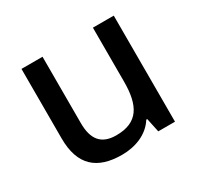

<svg xmlns="http://www.w3.org/2000/svg" viewBox="-122 -687 875 845"><g transform="rotate(-30 315.0 -264.5)"><path d="M547 -539H441V-266C441 -144 405 -77 294 -77C219 -77 185 -118 185 -202V-539H78V-186C78 -49 147 10 273 10C341 10 407 -15 442 -71H447L462 0H547Z"/></g></svg>

Font: Noto Sans Arabic UI Md
Style: Regular
Weight: 500
Designer: Monotype Design Team, Nadine Chahine and Nizar Qandah
Foundry: Monotype Imaging Inc.
Version: Version 2.010